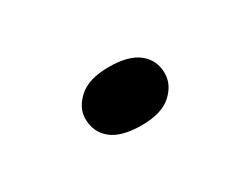

<svg xmlns="http://www.w3.org/2000/svg" viewBox="-32 -316 630 484"><g transform="rotate(-30 283.5 -73.5)"><path d="M284 11Q225 11 196.5 -12Q168 -35 168 -74Q168 -106 197 -132Q226 -158 284 -158Q342 -158 370.5 -135Q399 -112 399 -74Q399 -41 370.5 -15Q342 11 284 11Z"/></g></svg>

Font: Lexend Zetta SemiBold
Style: Regular
Weight: 600
Designer: Bonnie Shaver-Troup, Thomas Jockin
Foundry: Lexend
Version: Version 1.007